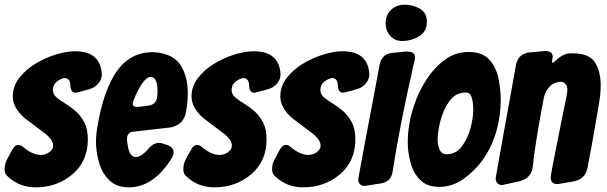

<svg xmlns="http://www.w3.org/2000/svg" viewBox="-43 -797 2606 824"><path d="M110 7Q41 7 -8 -38Q-23 -51 -23 -66V-74Q-23 -94 -12.5 -113.5Q-2 -133 9.5 -154Q21 -175 36 -175Q47 -175 59 -164Q98 -132 132 -132Q152 -132 168.5 -144Q185 -156 185 -172Q185 -196 153 -222L63 -290Q12 -334 12 -383Q12 -427 39.5 -462.5Q67 -498 109 -523.5Q151 -549 196.5 -563Q242 -577 279 -577Q388 -577 394 -479Q394 -456 379 -438.5Q364 -421 340 -414Q286 -399 282 -399Q260 -399 259 -430.5Q258 -462 234 -462L228 -461Q184 -446 184 -411Q184 -393 198.5 -380Q213 -367 235 -354Q257 -341 279.5 -322Q302 -303 318 -273.5Q334 -244 334 -199Q334 -105 268 -49Q202 7 110 7Z M510 7Q457 7 426 -23.5Q395 -54 382 -99.5Q369 -145 369 -189Q369 -225 378 -269Q399 -390 444 -469Q504 -573 611 -573H621Q701 -566 732 -517.5Q763 -469 763 -396Q763 -371 760 -345L753 -306Q739 -259 688 -250L531 -232Q502 -230 502 -200Q507 -123 539 -123Q552 -123 566 -132.5Q580 -142 590 -154Q607 -174 618.5 -179Q630 -184 639 -184Q644 -184 648 -183Q652 -182 677 -174Q689 -169 695.5 -162Q702 -155 702 -142Q702 -132 694 -118Q616 7 510 7ZM549 -338 597 -344Q626 -350 631 -377Q633 -391 633 -405Q633 -467 603 -467Q587 -467 567 -438.5Q547 -410 529 -363Q527 -357 527 -352Q527 -342 534 -340Q541 -338 549 -338Z M877 7Q808 7 759 -38Q744 -51 744 -66V-74Q744 -94 754.5 -113.5Q765 -133 776.5 -154Q788 -175 803 -175Q814 -175 826 -164Q865 -132 899 -132Q919 -132 935.5 -144Q952 -156 952 -172Q952 -196 920 -222L830 -290Q779 -334 779 -383Q779 -427 806.5 -462.5Q834 -498 876 -523.5Q918 -549 963.5 -563Q1009 -577 1046 -577Q1155 -577 1161 -479Q1161 -456 1146 -438.5Q1131 -421 1107 -414Q1053 -399 1049 -399Q1027 -399 1026 -430.5Q1025 -462 1001 -462L995 -461Q951 -446 951 -411Q951 -393 965.5 -380Q980 -367 1002 -354Q1024 -341 1046.5 -322Q1069 -303 1085 -273.5Q1101 -244 1101 -199Q1101 -105 1035 -49Q969 7 877 7Z M1258 7Q1189 7 1140 -38Q1125 -51 1125 -66V-74Q1125 -94 1135.5 -113.5Q1146 -133 1157.5 -154Q1169 -175 1184 -175Q1195 -175 1207 -164Q1246 -132 1280 -132Q1300 -132 1316.5 -144Q1333 -156 1333 -172Q1333 -196 1301 -222L1211 -290Q1160 -334 1160 -383Q1160 -427 1187.5 -462.5Q1215 -498 1257 -523.5Q1299 -549 1344.5 -563Q1390 -577 1427 -577Q1536 -577 1542 -479Q1542 -456 1527 -438.5Q1512 -421 1488 -414Q1434 -399 1430 -399Q1408 -399 1407 -430.5Q1406 -462 1382 -462L1376 -461Q1332 -446 1332 -411Q1332 -393 1346.5 -380Q1361 -367 1383 -354Q1405 -341 1427.5 -322Q1450 -303 1466 -273.5Q1482 -244 1482 -199Q1482 -105 1416 -49Q1350 7 1258 7Z M1684 -621Q1651 -621 1631.5 -643.5Q1612 -666 1612 -697Q1612 -733 1635.5 -755Q1659 -777 1694 -777Q1728 -777 1758.5 -760Q1789 -743 1789 -704Q1789 -661 1755.5 -641Q1722 -621 1684 -621ZM1522 1Q1497 1 1494 -26Q1494 -32 1587 -523Q1597 -565 1639 -570L1702 -576Q1716 -576 1727 -571.5Q1738 -567 1738 -550L1737 -539L1736 -537Q1673 -263 1642 -61Q1636 -18 1593 -10Z M1842 5Q1790 5 1760.5 -24.5Q1731 -54 1719 -98.5Q1707 -143 1707 -186Q1707 -264 1733 -342Q1750 -395 1782.5 -448Q1815 -501 1862 -537.5Q1909 -574 1969 -574Q2027 -574 2056.5 -541.5Q2086 -509 2096 -461.5Q2106 -414 2106 -368Q2106 -300 2087 -233Q2068 -166 2028 -110Q1996 -65 1947.5 -30Q1899 5 1842 5ZM1873 -135Q1914 -135 1939 -168.5Q1964 -202 1976 -246.5Q1988 -291 1988 -325Q1988 -372 1975 -392Q1969 -400 1955 -400Q1913 -400 1886.5 -364Q1860 -328 1847.5 -280Q1835 -232 1835 -196Q1835 -178 1843 -156.5Q1851 -135 1873 -135Z M2112 -3Q2087 -3 2084 -31Q2084 -36 2172 -521Q2182 -566 2228 -572L2297 -578Q2329 -578 2329 -553Q2329 -549 2327.5 -542.5Q2326 -536 2326 -533Q2326 -528 2328 -528Q2333 -528 2341 -536Q2373 -567 2403 -568H2417Q2485 -568 2510 -530Q2535 -492 2535 -430Q2535 -394 2527 -348Q2496 -164 2478 -75Q2468 -29 2421 -19Q2354 -7 2349 -7Q2321 -7 2320 -36Q2320 -43 2345 -169L2373 -309Q2392 -395 2392 -412Q2392 -426 2384 -436Q2376 -446 2362 -446Q2347 -446 2327 -435Q2301 -416 2291 -378Q2252 -173 2243 -77Q2235 -33 2190 -20Q2116 -3 2112 -3Z"/></svg>

Font: Bangerz
Style: Bold
Weight: 700
Designer: vernon adams
Foundry: Vernon Adams
Version: Version 2.10;February 7, 2025;FontCreator 13.0.0.2683 64-bit